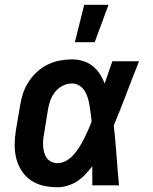

<svg xmlns="http://www.w3.org/2000/svg" viewBox="-20 -777 640 805"><path d="M221 8Q190 8 161.5 1.5Q133 -5 109.5 -21Q86 -37 70.5 -61Q55 -85 48 -113.5Q41 -142 41.5 -172Q42 -202 47 -233L64 -333Q68 -359 76 -384Q84 -409 99 -432.5Q114 -456 134.5 -475Q155 -494 179.5 -506Q204 -518 230 -523Q256 -528 282 -528Q306 -528 328.5 -521Q351 -514 368.5 -500Q386 -486 398.5 -467Q411 -448 419 -427Q427 -451 435 -474Q443 -497 451 -520H563Q536 -453 510.5 -385.5Q485 -318 457 -251Q464 -188 468.5 -125.5Q473 -63 479 0H367Q367 -20 367 -40Q367 -60 367 -80Q353 -62 337.5 -45.5Q322 -29 303.5 -17Q285 -5 263.5 1.5Q242 8 221 8ZM221 -93Q240 -93 257.5 -103Q275 -113 288.5 -128Q302 -143 312.5 -160Q323 -177 332 -195Q341 -213 349 -230.5Q357 -248 364 -267Q363 -283 360.5 -300Q358 -317 355.5 -333.5Q353 -350 348.5 -365.5Q344 -381 335.5 -395Q327 -409 313 -418Q299 -427 282 -427Q262 -427 243 -417.5Q224 -408 211 -391.5Q198 -375 191 -355.5Q184 -336 181 -317L165 -217Q162 -203 161 -189.5Q160 -176 161 -162.5Q162 -149 165.5 -136.5Q169 -124 176.5 -114Q184 -104 196 -98.5Q208 -93 221 -93ZM294 -600 333 -757H435L377 -600Z"/></svg>

Font: Iosevka Aile Oblique
Style: Bold
Weight: 700
Italic angle: -9°
Designer: Belleve Invis
Foundry: Belleve Invis
Version: Version 31.1.0; ttfautohint (v1.8.4)